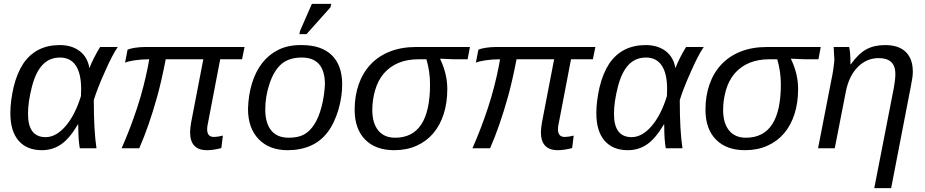

<svg xmlns="http://www.w3.org/2000/svg" viewBox="-20 -773 4823 1001"><path d="M291 -538Q354 -538 395 -507Q436 -476 446 -419H447Q453 -437 469 -469Q485 -501 502 -528H594Q580 -508 563 -475.5Q546 -443 526 -397Q486 -308 469 -251Q469 -171 472.5 -108.5Q476 -46 483 0H396Q388 -46 388 -116V-124H386Q342 -50 298 -20Q254 10 198 10Q120 10 77 -39.5Q34 -89 34 -183Q34 -245 51 -319Q68 -390 101 -441Q167 -538 291 -538ZM293 -473Q237 -473 201 -434Q165 -395 146 -319Q126 -241 126 -179Q126 -58 218 -58Q272 -58 321.5 -115Q371 -172 402 -272L403 -309Q403 -390 375 -431.5Q347 -473 293 -473Z M1060 -99Q1060 -59 1095 -59Q1114 -59 1142 -66L1134 -1Q1092 10 1059 10Q971 10 971 -84Q971 -94 972.5 -106Q974 -118 976 -132L1040 -464H844Q833 -407 822 -359Q811 -311 800 -271Q778 -192 754.5 -124.5Q731 -57 706 0H614Q658 -99 695 -211Q714 -269 727.5 -322Q741 -375 751 -425L758 -464Q718 -464 681.5 -458.5Q645 -453 632 -446L645 -514Q658 -520 684 -524Q710 -528 737 -528H1255L1242 -464H1128L1064 -130Q1060 -115 1060 -99Z M1764 -333Q1764 -301 1759 -267.5Q1754 -234 1744.5 -201.5Q1735 -169 1721 -139Q1707 -109 1689 -85Q1653 -37 1600 -13.5Q1547 10 1480 10Q1384 10 1328.5 -47.5Q1273 -105 1273 -205Q1275 -278 1294 -339.5Q1313 -401 1347.5 -445Q1382 -489 1431.5 -513.5Q1481 -538 1546 -538H1553Q1656 -538 1710 -485Q1764 -432 1764 -333ZM1674 -333Q1674 -473 1553 -473Q1487 -473 1447 -439Q1408 -405 1385 -336Q1363 -270 1363 -203Q1363 -131 1394 -93Q1425 -55 1485 -55Q1535 -55 1565.5 -72Q1596 -89 1619 -125Q1642 -161 1656.5 -216.5Q1671 -272 1674 -333ZM1541 -595 1544 -611 1606 -753H1707L1703 -735L1578 -595Z M2035 10Q1938 10 1883.5 -45.5Q1829 -101 1829 -201Q1829 -273 1850 -333Q1871 -393 1911.5 -436.5Q1952 -480 2012 -504Q2072 -528 2150 -528H2161H2430L2418 -464H2347L2275 -467V-465Q2312 -388 2312 -309Q2312 -237 2293 -178Q2274 -119 2238.5 -77.5Q2203 -36 2151.5 -13Q2100 10 2035 10ZM2040 -55Q2222 -55 2222 -333Q2222 -401 2203 -464H2162Q2046 -464 1981 -390Q1950 -353 1935.5 -302Q1921 -251 1921 -200Q1921 -131 1952 -93Q1983 -55 2040 -55Z M2889 -99Q2889 -59 2924 -59Q2943 -59 2971 -66L2963 -1Q2921 10 2888 10Q2800 10 2800 -84Q2800 -94 2801.5 -106Q2803 -118 2805 -132L2869 -464H2673Q2662 -407 2651 -359Q2640 -311 2629 -271Q2607 -192 2583.5 -124.5Q2560 -57 2535 0H2443Q2487 -99 2524 -211Q2543 -269 2556.5 -322Q2570 -375 2580 -425L2587 -464Q2547 -464 2510.5 -458.5Q2474 -453 2461 -446L2474 -514Q2487 -520 2513 -524Q2539 -528 2566 -528H3084L3071 -464H2957L2893 -130Q2889 -115 2889 -99Z M3346 -538Q3409 -538 3450 -507Q3491 -476 3501 -419H3502Q3508 -437 3524 -469Q3540 -501 3557 -528H3649Q3635 -508 3618 -475.5Q3601 -443 3581 -397Q3541 -308 3524 -251Q3524 -171 3527.5 -108.5Q3531 -46 3538 0H3451Q3443 -46 3443 -116V-124H3441Q3397 -50 3353 -20Q3309 10 3253 10Q3175 10 3132 -39.5Q3089 -89 3089 -183Q3089 -245 3106 -319Q3123 -390 3156 -441Q3222 -538 3346 -538ZM3348 -473Q3292 -473 3256 -434Q3220 -395 3201 -319Q3181 -241 3181 -179Q3181 -58 3273 -58Q3327 -58 3376.5 -115Q3426 -172 3457 -272L3458 -309Q3458 -390 3430 -431.5Q3402 -473 3348 -473Z M3864 10Q3767 10 3712.5 -45.5Q3658 -101 3658 -201Q3658 -273 3679 -333Q3700 -393 3740.5 -436.5Q3781 -480 3841 -504Q3901 -528 3979 -528H3990H4259L4247 -464H4176L4104 -467V-465Q4141 -388 4141 -309Q4141 -237 4122 -178Q4103 -119 4067.5 -77.5Q4032 -36 3980.5 -13Q3929 10 3864 10ZM3869 -55Q4051 -55 4051 -333Q4051 -401 4032 -464H3991Q3875 -464 3810 -390Q3779 -353 3764.5 -302Q3750 -251 3750 -200Q3750 -131 3781 -93Q3812 -55 3869 -55Z M4538 208 4640 -315Q4644 -337 4646 -355Q4648 -373 4648 -388Q4648 -470 4561 -470Q4498 -470 4452 -423.5Q4406 -377 4390 -296L4332 0H4245L4320 -385Q4322 -394 4323.5 -405.5Q4325 -417 4326.5 -428Q4328 -439 4329 -448Q4330 -457 4330 -461Q4330 -463 4329.5 -472Q4329 -481 4328 -495Q4327 -509 4327 -517.5Q4327 -526 4326 -528H4407Q4414 -501 4414 -438H4416Q4456 -494 4497 -516Q4538 -538 4594 -538Q4666 -538 4702.5 -502Q4739 -466 4739 -399Q4739 -383 4736 -363.5Q4733 -344 4728 -319L4626 208Z"/></svg>

Font: Libra Sans Modern
Style: Italic
Weight: 400
Italic angle: -12°
Foundry: Stefan Peev, Context Ltd
Version: Version 1.000